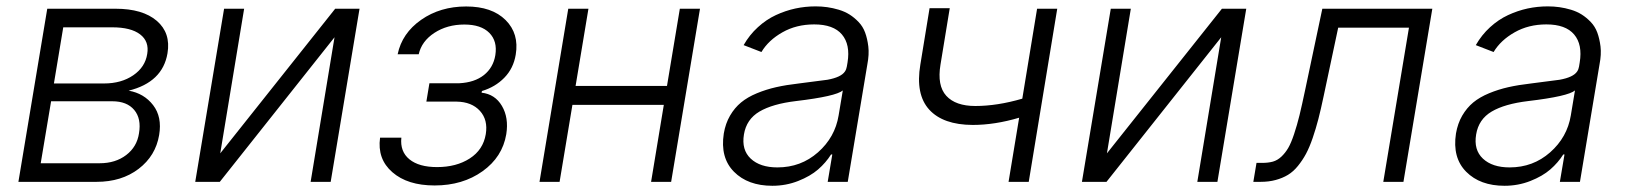

<svg xmlns="http://www.w3.org/2000/svg" viewBox="-20 -573 5128 605"><path d="M38 0 128.9 -545.5H343.8Q429.7 -545.5 474.1 -507.3Q518.5 -469.1 507.8 -405.2Q492.5 -313.9 385.3 -287.3Q433.9 -278.8 462.5 -241.7Q491.1 -204.5 481.5 -147.7Q470.5 -82 416.9 -41Q363.3 0 284.1 0ZM108.3 -58.6H294Q343.8 -58.6 377.7 -84.5Q411.6 -110.4 418 -153.1Q425.8 -199.2 402.9 -226.6Q380 -253.9 333.8 -253.9H141ZM149.9 -310H307.9Q362.2 -310 399.9 -335.8Q437.5 -361.5 443.9 -403.1Q450.6 -442.5 421.5 -464.7Q392.4 -486.9 333.8 -486.9H179.3Z M674 -89.8 1036.2 -545.5H1112.9L1022 0H958.8L1034.1 -455.6L672.6 0H595.2L686.1 -545.5H749.3Z M1177.6 -139.2H1244.7Q1240.1 -95.5 1270.1 -71Q1300.1 -46.5 1357.2 -46.5Q1418 -46.5 1460.2 -73.7Q1502.5 -100.9 1510.7 -150.2Q1518.1 -195.3 1492.2 -223.7Q1466.3 -252.1 1418.7 -252.8H1323.5L1333.1 -310.7H1427.6Q1475.5 -313.2 1505 -336.6Q1534.4 -360.1 1540.8 -399.1Q1547.9 -443.2 1521.8 -469.5Q1495.7 -495.7 1443.2 -495.7Q1389.2 -495.7 1348.9 -469.5Q1308.6 -443.2 1299.4 -402H1233Q1246.8 -468.4 1307 -510.5Q1367.2 -552.6 1448.9 -552.6Q1530.2 -552.6 1573.2 -509.8Q1616.1 -467 1605.1 -400.9Q1598 -357.6 1569.2 -328.1Q1540.5 -298.7 1498.6 -286.2L1497.5 -280.9Q1539.8 -276.3 1561.6 -239.2Q1583.5 -202.1 1575.3 -150.2Q1563.2 -78.1 1500.5 -33.4Q1437.9 11.4 1349.4 11.4Q1264.2 11.4 1216.3 -30.4Q1168.3 -72.1 1177.6 -139.2Z M1834.2 -545.5 1793.7 -302.2H2081.7L2122.2 -545.5H2185.7L2094.8 0H2031.6L2071.7 -242.5H1783.7L1743.3 0H1680L1770.6 -545.5Z M2413.7 12.4Q2336.6 12.4 2292.8 -31.8Q2248.9 -76 2260.7 -152.3Q2266 -183.9 2280.4 -208.6Q2294.7 -233.3 2315.2 -250.2Q2335.6 -267 2364.9 -279.1Q2394.2 -291.2 2425.6 -298.3Q2457 -305.4 2497.2 -310Q2577.1 -320 2587.4 -321.7Q2630.3 -329.5 2642.4 -347.7Q2647 -354.4 2648.4 -363.3L2650.6 -376.1Q2659.8 -432.5 2633 -464.3Q2606.2 -496.1 2545.5 -496.1Q2489.3 -496.1 2445.5 -471.2Q2401.6 -446.4 2379.3 -409.1L2323.2 -430.8Q2341.6 -463.1 2368.1 -487.2Q2394.5 -511.4 2424.7 -525.4Q2454.9 -539.4 2486.2 -546.2Q2517.4 -552.9 2550.1 -552.9Q2568.9 -552.9 2586.6 -550.4Q2604.4 -547.9 2623.2 -542.3Q2642 -536.6 2657 -527.2Q2671.9 -517.8 2685.4 -503.7Q2698.9 -489.7 2706 -470.5Q2713.1 -451.3 2716.1 -426.5Q2719.1 -401.6 2713.1 -370.4L2651.3 0H2588.1L2602.6 -86.3H2598.7Q2582.4 -60.4 2557.9 -39.1Q2533.4 -17.8 2495 -2.7Q2456.7 12.4 2413.7 12.4ZM2429.7 -45.5Q2503.6 -45.5 2557.4 -92.9Q2611.2 -140.3 2622.5 -209.2L2635.7 -288Q2614 -269.5 2488.6 -254.6Q2414.1 -245.7 2373 -221.4Q2332 -197.1 2324.2 -149.5Q2316.1 -100.9 2345.5 -73.2Q2375 -45.5 2429.7 -45.5Z M3311.4 -545.5 3221.6 0H3158L3191.4 -202.1Q3114.7 -179.3 3045.1 -179.3Q2951.7 -179.7 2908 -227.6Q2864.3 -275.6 2880 -369.3L2909.1 -547.2H2972.7L2943.5 -369.3Q2932.5 -303.3 2961.8 -271.1Q2991.1 -239 3053.3 -239Q3122.2 -239 3201.3 -262.1L3247.9 -545.5Z M3468 -89.8 3830.3 -545.5H3907L3816.1 0H3752.8L3828.1 -455.6L3466.6 0H3389.2L3480.1 -545.5H3543.3Z M3929.3 0 3939.3 -59.7H3956.3Q3976.2 -59.7 3990.8 -63.7Q4005.3 -67.8 4017.8 -79.5Q4030.2 -91.3 4039.2 -106.7Q4048.3 -122.2 4057.7 -150.4Q4067.1 -178.6 4074.8 -209.9Q4082.4 -241.1 4092.7 -290.1L4146.7 -545.5H4493.3L4402.3 0H4338.8L4419.7 -485.8H4196.7L4150.6 -268.8Q4142 -228 4134.2 -197.8Q4126.4 -167.6 4116.3 -138.1Q4106.2 -108.7 4095.2 -88.2Q4084.2 -67.8 4069.8 -50.1Q4055.4 -32.3 4038.4 -22Q4021.3 -11.7 3999.8 -5.9Q3978.3 0 3952.1 0Z M4720.9 12.4Q4643.8 12.4 4600 -31.8Q4556.1 -76 4567.8 -152.3Q4573.2 -183.9 4587.5 -208.6Q4601.9 -233.3 4622.3 -250.2Q4642.8 -267 4672.1 -279.1Q4701.3 -291.2 4732.8 -298.3Q4764.2 -305.4 4804.3 -310Q4884.2 -320 4894.5 -321.7Q4937.5 -329.5 4949.6 -347.7Q4954.2 -354.4 4955.6 -363.3L4957.7 -376.1Q4967 -432.5 4940.2 -464.3Q4913.4 -496.1 4852.6 -496.1Q4796.5 -496.1 4752.7 -471.2Q4708.8 -446.4 4686.4 -409.1L4630.3 -430.8Q4648.8 -463.1 4675.2 -487.2Q4701.7 -511.4 4731.9 -525.4Q4762.1 -539.4 4793.3 -546.2Q4824.6 -552.9 4857.2 -552.9Q4876.1 -552.9 4893.8 -550.4Q4911.6 -547.9 4930.4 -542.3Q4949.2 -536.6 4964.1 -527.2Q4979 -517.8 4992.5 -503.7Q5006 -489.7 5013.1 -470.5Q5020.2 -451.3 5023.3 -426.5Q5026.3 -401.6 5020.2 -370.4L4958.5 0H4895.2L4909.8 -86.3H4905.9Q4889.6 -60.4 4865.1 -39.1Q4840.6 -17.8 4802.2 -2.7Q4763.8 12.4 4720.9 12.4ZM4736.9 -45.5Q4810.7 -45.5 4864.5 -92.9Q4918.3 -140.3 4929.7 -209.2L4942.8 -288Q4921.2 -269.5 4795.8 -254.6Q4721.2 -245.7 4680.2 -221.4Q4639.2 -197.1 4631.4 -149.5Q4623.2 -100.9 4652.7 -73.2Q4682.2 -45.5 4736.9 -45.5Z"/></svg>

Font: Karasuma Gothic
Style: Light Italic
Weight: 300
Italic angle: 9.39998°
Designer: Rasmus Andersson / Ryoko Nishizuka
Foundry: rsms
Version: Version 1.00